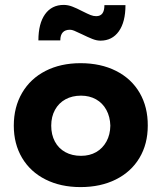

<svg xmlns="http://www.w3.org/2000/svg" viewBox="-20 -742 651 774"><path d="M304.7 12.2Q224.5 12.2 163.6 -18.5Q102.6 -49.1 69.1 -105.4Q35.6 -161.6 35.6 -235.5Q35.6 -310.3 69.1 -367.6Q102.5 -424.8 163.5 -456.1Q224.5 -487.3 304.7 -487.3Q386.2 -487.3 448 -456.1Q509.8 -424.8 543 -367.7Q576.2 -310.5 575.7 -235.4Q575.7 -161.1 542 -105.1Q508.4 -49.1 447 -18.5Q385.6 12.2 304.7 12.2ZM306.6 -113.8Q341.3 -113.8 367.6 -128.8Q393.9 -143.9 409.1 -171.6Q424.3 -199.2 424.8 -235.4Q423.8 -271.5 408.7 -299.1Q393.6 -326.7 367.1 -341.6Q340.6 -356.4 306.6 -356.4Q271.1 -356.4 243.9 -341.6Q216.8 -326.7 201.7 -299.2Q186.5 -271.6 186.5 -235.4Q186.5 -199.2 201.2 -171.5Q215.9 -143.9 243.2 -128.8Q270.5 -113.8 306.6 -113.8ZM384.8 -578.1Q369.6 -578.1 352.3 -585Q335 -591.8 310.1 -604Q288.6 -614.3 279.1 -618.2Q269.5 -622.1 262.2 -622.1Q242.7 -622.1 232.9 -611.3Q223.1 -600.6 223.1 -579.1H134.8Q134.8 -647 161.6 -684.6Q188.5 -722.2 236.8 -722.2Q253.9 -722.2 271.2 -715.6Q288.6 -709 312 -696.8Q333.5 -686 345 -681.4Q356.4 -676.8 367.7 -676.8Q384.3 -676.8 392.6 -687.7Q400.9 -698.7 400.9 -721.2H485.8Q485.8 -653.3 459 -615.7Q432.1 -578.1 384.8 -578.1Z"/></svg>

Font: DavidDev Light
Style: Regular
Weight: 300
Designer: David.dev
Foundry: David.dev
Version: Version 1.001;FEAKit 1.0